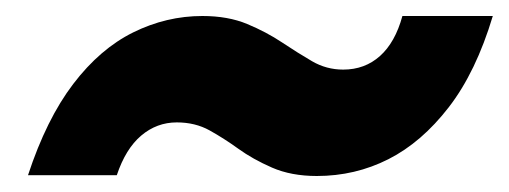

<svg xmlns="http://www.w3.org/2000/svg" viewBox="-20 -437 636 240"><path d="M376 -217Q344 -217 320 -227.5Q296 -238 278 -251Q260 -264 242 -274Q224 -284 201 -284Q176 -284 156.5 -267.5Q137 -251 126 -218H15Q38 -288 71.5 -332Q105 -376 146.5 -396.5Q188 -417 233 -417Q265 -417 289 -407Q313 -397 332.5 -384Q352 -371 370 -360.5Q388 -350 409 -350Q436 -350 455 -367Q474 -384 483 -417H596Q575 -347 541 -303Q507 -259 465.5 -238Q424 -217 376 -217Z"/></svg>

Font: DM Sans 16pt Black
Style: Italic
Weight: 900
Italic angle: -10°
Version: Version 4.004;gftools[0.9.30]